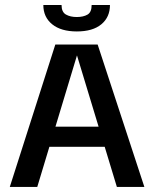

<svg xmlns="http://www.w3.org/2000/svg" viewBox="-20 -739 606 759"><path d="M18.7 0 198.7 -563H366L550.7 0H442L284.3 -520L127.3 0ZM140.3 -158.7 140.7 -238.3H425.7L426.7 -158.7ZM283.7 -614.7Q221.3 -614.7 186.3 -643Q151.3 -671.3 151.3 -719.3H223.3Q223.3 -691.3 240.7 -681.5Q258 -671.7 283.3 -671.7Q309.3 -671.7 325.8 -681.2Q342.3 -690.7 342.3 -719.3H414.7Q414.7 -671.3 380.7 -643Q346.7 -614.7 283.7 -614.7Z"/></svg>

Font: Darker Grotesque Light
Style: Regular
Weight: 300
Designer: Gabriel Lam
Foundry: TypeRant
Version: Version 1.000;gftools[0.9.28]